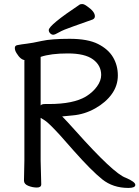

<svg xmlns="http://www.w3.org/2000/svg" viewBox="-20 -906 686 945"><path d="M436 -810Q387 -792 339 -775.5Q291 -759 270.5 -747Q250 -735 242 -735Q234 -735 227 -742Q220 -749 220 -758Q220 -782 373 -884Q377 -886 385.5 -886Q394 -886 409 -875Q447 -849 447 -826Q447 -815 436 -810ZM98 -17 100 -116V-610H105Q82 -610 61 -645Q53 -658 53 -670Q53 -682 66 -684Q86 -688 112 -691Q138 -694 185.5 -704.5Q233 -715 322.5 -715Q412 -715 462.5 -689.5Q513 -664 536.5 -624Q560 -584 560 -534.5Q560 -485 530.5 -443.5Q501 -402 448.5 -372.5Q396 -343 338 -338L286 -333Q307 -312 350 -264Q540 -51 599 -31Q646 -11 646 4Q646 19 612 19Q536 19 483 -23.5Q430 -66 343 -164L275 -241Q221 -300 201 -313Q181 -326 180 -326V-115L183 1Q183 17 161.5 17Q140 17 119 8.5Q98 0 98 -17ZM180 -387Q185 -394 201 -394H221Q341 -394 403 -431Q437 -452 457.5 -480.5Q478 -509 478 -537Q478 -584 438 -613.5Q398 -643 314 -643Q230 -643 180 -626Z"/></svg>

Font: LXGW WenKai Medium
Style: Regular
Weight: 500
Designer: LXGW / Fontworks Inc.
Foundry: LXGW / Fontworks Inc.
Version: Version 1.501; October 10, 2024